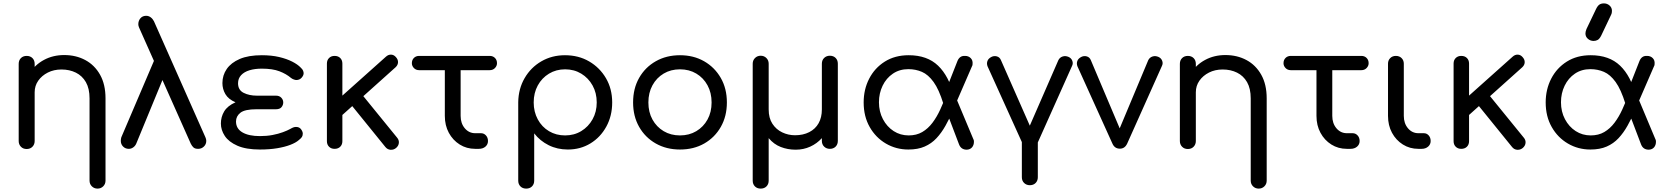

<svg xmlns="http://www.w3.org/2000/svg" viewBox="-20 -876 9830 1130"><path d="M554 234Q534 234 520.5 220.5Q507 207 507 187V-297Q507 -355 485.5 -392.5Q464 -430 426.5 -448.5Q389 -467 342 -467Q297 -467 261.5 -449Q226 -431 205 -401Q184 -371 184 -333H123Q124 -396 155 -445.5Q186 -495 239 -523.5Q292 -552 358 -552Q427 -552 482 -522.5Q537 -493 569 -436Q601 -379 601 -297V187Q601 207 587.5 220.5Q574 234 554 234ZM137 1Q116 1 103 -12.5Q90 -26 90 -46V-500Q90 -521 103 -534Q116 -547 137 -547Q158 -547 171 -534Q184 -521 184 -500V-46Q184 -26 171 -12.5Q158 1 137 1Z M1146 0Q1128 0 1119 -8Q1110 -16 1103 -30L798 -715Q796 -720 795 -724.5Q794 -729 794 -733Q794 -754 806.5 -768.5Q819 -783 840 -783Q855 -783 867 -774Q879 -765 886 -751L1189 -68Q1194 -57 1194 -47Q1194 -27 1180 -13.5Q1166 0 1146 0ZM738 0Q718 0 704.5 -13.5Q691 -27 691 -47Q691 -58 694 -68L928 -616L972 -492L782 -31Q776 -17 764 -8.5Q752 0 738 0Z M1510 4Q1428 4 1377 -18.5Q1326 -41 1303 -76Q1280 -111 1280 -149Q1280 -188 1299.5 -220.5Q1319 -253 1366 -274Q1324 -292 1306.5 -322Q1289 -352 1289 -387Q1289 -433 1314.5 -470Q1340 -507 1391 -529Q1442 -551 1521 -551Q1578 -551 1622.5 -540.5Q1667 -530 1699.5 -513.5Q1732 -497 1750 -478Q1761 -468 1764 -459.5Q1767 -451 1767 -445Q1767 -432 1755 -418.5Q1743 -405 1724 -405Q1719 -405 1710 -408Q1701 -411 1693 -417Q1665 -441 1624.5 -456.5Q1584 -472 1521 -472Q1480 -472 1448.5 -462.5Q1417 -453 1399 -433.5Q1381 -414 1381 -386Q1381 -346 1414 -329.5Q1447 -313 1492 -313H1604Q1624 -313 1635.5 -301Q1647 -289 1647 -273Q1647 -258 1637 -245.5Q1627 -233 1604 -233H1490Q1421 -233 1395 -212.5Q1369 -192 1369 -161Q1369 -119 1406.5 -97Q1444 -75 1510 -75Q1550 -75 1584 -81.5Q1618 -88 1645 -98Q1672 -108 1688 -117Q1700 -124 1707.5 -126.5Q1715 -129 1722 -129Q1742 -129 1752 -115Q1762 -101 1762 -90Q1762 -78 1757 -70Q1752 -62 1738 -51Q1721 -36 1688.5 -23.5Q1656 -11 1611 -3.5Q1566 4 1510 4Z M1989 -194 1932 -257 2251 -542Q2265 -555 2281.5 -554.5Q2298 -554 2310 -540Q2323 -526 2322.5 -509.5Q2322 -493 2308 -480ZM1949 0Q1929 0 1916.5 -12.5Q1904 -25 1904 -45V-502Q1904 -522 1916.5 -534.5Q1929 -547 1949 -547Q1970 -547 1982.5 -534.5Q1995 -522 1995 -502V-45Q1995 -25 1982.5 -12.5Q1970 0 1949 0ZM2311 -5Q2296 7 2278 5.5Q2260 4 2248 -11L2039 -269L2103 -329L2317 -66Q2329 -52 2327.5 -35Q2326 -18 2311 -5Z M2777 0Q2726 0 2685.5 -25.5Q2645 -51 2621.5 -94.5Q2598 -138 2598 -194V-463H2447Q2428 -463 2416 -475.5Q2404 -488 2404 -504Q2404 -523 2416 -535Q2428 -547 2447 -547H2862Q2881 -547 2893 -535Q2905 -523 2905 -504Q2905 -488 2893 -475.5Q2881 -463 2862 -463H2691V-194Q2691 -150 2715.5 -121Q2740 -92 2777 -92H2811Q2828 -92 2840 -79Q2852 -66 2852 -46Q2852 -26 2837 -13Q2822 0 2798 0Z M3077 234Q3056 234 3043 221Q3030 208 3030 187V-274Q3031 -353 3067.5 -416Q3104 -479 3166 -515Q3228 -551 3305 -551Q3385 -551 3447.5 -514.5Q3510 -478 3546.5 -415.5Q3583 -353 3583 -273Q3583 -194 3548.5 -131Q3514 -68 3455 -32Q3396 4 3322 4Q3260 4 3209 -21.5Q3158 -47 3124 -91V187Q3124 208 3111 221Q3098 234 3077 234ZM3306 -79Q3359 -79 3401 -104.5Q3443 -130 3467.5 -174Q3492 -218 3492 -273Q3492 -329 3467.5 -373Q3443 -417 3401 -442.5Q3359 -468 3306 -468Q3253 -468 3211 -442.5Q3169 -417 3145 -373Q3121 -329 3121 -273Q3121 -218 3145 -173.5Q3169 -129 3211 -104Q3253 -79 3306 -79Z M3982 4Q3902 4 3839.5 -31.5Q3777 -67 3741.5 -129.5Q3706 -192 3706 -273Q3706 -355 3741.5 -417.5Q3777 -480 3839.5 -515.5Q3902 -551 3982 -551Q4062 -551 4124 -515.5Q4186 -480 4222 -417.5Q4258 -355 4258 -273Q4258 -192 4222.5 -129.5Q4187 -67 4125 -31.5Q4063 4 3982 4ZM3982 -79Q4036 -79 4078 -104Q4120 -129 4144 -172.5Q4168 -216 4168 -273Q4168 -330 4144 -374Q4120 -418 4078 -443Q4036 -468 3982 -468Q3928 -468 3886 -443Q3844 -418 3820 -374Q3796 -330 3796 -273Q3796 -216 3820 -172.5Q3844 -129 3886 -104Q3928 -79 3982 -79Z M4457 234Q4436 234 4423 221Q4410 208 4410 187V-501Q4410 -521 4423.5 -534.5Q4437 -548 4457 -548Q4477 -548 4490.5 -534.5Q4504 -521 4504 -501V-232Q4504 -181 4526 -147.5Q4548 -114 4583.5 -97Q4619 -80 4659 -80Q4707 -80 4743 -98.5Q4779 -117 4798 -151Q4817 -185 4817 -232V-501Q4817 -522 4830.5 -535Q4844 -548 4864 -548Q4885 -548 4898 -535Q4911 -522 4911 -501V-47Q4911 -26 4898 -13Q4885 0 4864 0Q4844 0 4830.5 -13Q4817 -26 4817 -47V-63Q4788 -31 4748.5 -13Q4709 5 4663 5Q4616 5 4575 -11Q4534 -27 4504 -63V187Q4504 208 4491 221Q4478 234 4457 234Z M5326 4Q5254 4 5194 -31Q5134 -66 5098.5 -128.5Q5063 -191 5063 -273Q5063 -350 5095.5 -413Q5128 -476 5187.5 -513.5Q5247 -551 5328 -551Q5437 -551 5501 -489.5Q5565 -428 5594 -312L5532 -266Q5506 -350 5474.5 -393.5Q5443 -437 5406 -453Q5369 -469 5326 -469Q5274 -469 5235 -442.5Q5196 -416 5174.5 -371.5Q5153 -327 5153 -274Q5153 -219 5176.5 -174.5Q5200 -130 5239.5 -104.5Q5279 -79 5328 -79Q5374 -79 5408 -99Q5442 -119 5468 -153.5Q5494 -188 5514 -232Q5534 -276 5552 -323L5590 -227Q5568 -178 5544.5 -136Q5521 -94 5491.5 -62.5Q5462 -31 5422 -13.5Q5382 4 5326 4ZM5670 5Q5636 5 5624 -27L5529 -277L5595 -328L5709 -56Q5711 -53 5711.5 -48.5Q5712 -44 5712 -42Q5712 -22 5701 -9Q5690 4 5670 5ZM5583 -215 5528 -296 5615 -517Q5621 -532 5632 -540Q5643 -548 5660 -547Q5680 -547 5693 -534Q5706 -521 5704 -500Q5704 -498 5703.5 -494Q5703 -490 5701 -487Z M6042 -1Q6011 -1 5998 -31L5792 -486Q5786 -502 5791.5 -517Q5797 -532 5815 -541Q5831 -549 5847.5 -544Q5864 -539 5871 -522L6064 -84H6018L6209 -522Q6217 -538 6234 -543.5Q6251 -549 6269 -541Q6285 -534 6291 -518Q6297 -502 6289 -487L6085 -31Q6071 -1 6042 -1ZM6041 214Q6021 214 6007.5 201Q5994 188 5994 167V-63Q5994 -84 6007.5 -97Q6021 -110 6041 -110Q6062 -110 6075 -97Q6088 -84 6088 -63V167Q6088 188 6075 201Q6062 214 6041 214Z M6571 -1Q6540 -1 6527 -31L6321 -486Q6315 -502 6320.5 -517Q6326 -532 6344 -541Q6360 -549 6376.5 -544Q6393 -539 6400 -522L6593 -66H6547L6738 -522Q6746 -538 6763 -543.5Q6780 -549 6798 -541Q6814 -534 6820 -518Q6826 -502 6818 -487L6614 -31Q6600 -1 6571 -1Z M7388 234Q7368 234 7354.5 220.5Q7341 207 7341 187V-297Q7341 -355 7319.5 -392.5Q7298 -430 7260.5 -448.5Q7223 -467 7176 -467Q7131 -467 7095.5 -449Q7060 -431 7039 -401Q7018 -371 7018 -333H6957Q6958 -396 6989 -445.5Q7020 -495 7073 -523.5Q7126 -552 7192 -552Q7261 -552 7316 -522.5Q7371 -493 7403 -436Q7435 -379 7435 -297V187Q7435 207 7421.5 220.5Q7408 234 7388 234ZM6971 1Q6950 1 6937 -12.5Q6924 -26 6924 -46V-500Q6924 -521 6937 -534Q6950 -547 6971 -547Q6992 -547 7005 -534Q7018 -521 7018 -500V-46Q7018 -26 7005 -12.5Q6992 1 6971 1Z M7907 0Q7856 0 7815.5 -25.5Q7775 -51 7751.5 -94.5Q7728 -138 7728 -194V-463H7577Q7558 -463 7546 -475.5Q7534 -488 7534 -504Q7534 -523 7546 -535Q7558 -547 7577 -547H7992Q8011 -547 8023 -535Q8035 -523 8035 -504Q8035 -488 8023 -475.5Q8011 -463 7992 -463H7821V-194Q7821 -150 7845.5 -121Q7870 -92 7907 -92H7941Q7958 -92 7970 -79Q7982 -66 7982 -46Q7982 -26 7967 -13Q7952 0 7928 0Z M8328 0Q8277 0 8236.5 -25.5Q8196 -51 8172.5 -94.5Q8149 -138 8149 -194V-501Q8149 -521 8162 -534Q8175 -547 8195 -547Q8216 -547 8229 -534Q8242 -521 8242 -501V-194Q8242 -150 8266.5 -121Q8291 -92 8328 -92H8360Q8377 -92 8388.5 -79Q8400 -66 8400 -46Q8400 -26 8385 -13Q8370 0 8347 0Z M8620 -194 8563 -257 8882 -542Q8896 -555 8912.5 -554.5Q8929 -554 8941 -540Q8954 -526 8953.5 -509.5Q8953 -493 8939 -480ZM8580 0Q8560 0 8547.5 -12.5Q8535 -25 8535 -45V-502Q8535 -522 8547.5 -534.5Q8560 -547 8580 -547Q8601 -547 8613.5 -534.5Q8626 -522 8626 -502V-45Q8626 -25 8613.5 -12.5Q8601 0 8580 0ZM8942 -5Q8927 7 8909 5.5Q8891 4 8879 -11L8670 -269L8734 -329L8948 -66Q8960 -52 8958.5 -35Q8957 -18 8942 -5Z M9340 4Q9268 4 9208 -31Q9148 -66 9112.5 -128.5Q9077 -191 9077 -273Q9077 -350 9109.5 -413Q9142 -476 9201.5 -513.5Q9261 -551 9342 -551Q9451 -551 9515 -489.5Q9579 -428 9608 -312L9546 -266Q9520 -350 9488.5 -393.5Q9457 -437 9420 -453Q9383 -469 9340 -469Q9288 -469 9249 -442.5Q9210 -416 9188.5 -371.5Q9167 -327 9167 -274Q9167 -219 9190.5 -174.5Q9214 -130 9253.5 -104.5Q9293 -79 9342 -79Q9388 -79 9422 -99Q9456 -119 9482 -153.5Q9508 -188 9528 -232Q9548 -276 9566 -323L9604 -227Q9582 -178 9558.5 -136Q9535 -94 9505.5 -62.5Q9476 -31 9436 -13.5Q9396 4 9340 4ZM9684 5Q9650 5 9638 -27L9543 -277L9609 -328L9723 -56Q9725 -53 9725.5 -48.5Q9726 -44 9726 -42Q9726 -22 9715 -9Q9704 4 9684 5ZM9597 -215 9542 -296 9629 -517Q9635 -532 9646 -540Q9657 -548 9674 -547Q9694 -547 9707 -534Q9720 -521 9718 -500Q9718 -498 9717.5 -494Q9717 -490 9715 -487ZM9359 -635Q9340 -635 9325.5 -647.5Q9311 -660 9311 -679Q9311 -685 9312.5 -691Q9314 -697 9317 -705L9373 -822Q9382 -841 9392.5 -848.5Q9403 -856 9420 -856Q9439 -856 9453 -843.5Q9467 -831 9467 -812Q9467 -807 9466 -801Q9465 -795 9462 -789L9404 -667Q9394 -647 9383 -641Q9372 -635 9359 -635Z"/></svg>

Font: Comfortaa SemiBold
Style: Regular
Weight: 600
Designer: Johan Aakerlund
Foundry: Johan Aakerlund
Version: Version 3.104; ttfautohint (v1.8.1.43-b0c9)